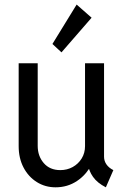

<svg xmlns="http://www.w3.org/2000/svg" viewBox="-20 -800 544 828"><path d="M219.7 7.8Q174.8 7.8 138.7 -14.9Q102.5 -37.6 81.5 -77.6Q60.5 -117.7 60.5 -169.9V-527.3H142.6V-170.9Q142.6 -127 168.7 -96.7Q194.8 -66.4 240.2 -66.4Q269.5 -66.4 293.7 -79.8Q317.9 -93.3 332.3 -116.7Q346.7 -140.1 346.7 -169.9V-527.3H428.7V-124Q428.7 -106 439 -91.1Q449.2 -76.2 468.8 -66.4L436.5 7.8Q399.4 -11.2 381.1 -37.4Q362.8 -63.5 360.4 -89.8L377.9 -70.3H343.8L373 -88.9Q352.5 -46.4 311.8 -19.3Q271 7.8 219.7 7.8ZM245.1 -574.2 206.1 -610.4 310.5 -780.3 375 -723.6Z"/></svg>

Font: Reddit Sans Condensed
Style: Regular
Weight: 400
Designer: Stephen Hutchings
Foundry: Reddit
Version: Version 1.014